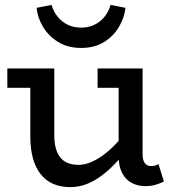

<svg xmlns="http://www.w3.org/2000/svg" viewBox="-20 -751 713 785"><path d="M267 14Q228 14 198 1Q168 -12 147 -38Q126 -64 115 -102.5Q104 -141 104 -192V-471H202V-195Q202 -169 207.5 -147.5Q213 -126 224.5 -110Q236 -94 255 -85.5Q274 -77 301 -77Q326 -77 352 -88Q378 -99 405 -119Q432 -139 459 -168.5Q486 -198 512 -234V-155Q482 -115 452.5 -84Q423 -53 393 -31Q363 -9 332 2.5Q301 14 267 14ZM10 -392V-471H182V-392ZM575 10Q542 10 517 -4Q492 -18 478.5 -45.5Q465 -73 465 -113V-471H563V-121Q563 -95 572.5 -83.5Q582 -72 597 -72Q607 -72 614 -74Q621 -76 628 -80L650 -9Q637 -2 617.5 4Q598 10 575 10ZM379 -392V-471H549V-392ZM312 -555Q257 -555 217.5 -579.5Q178 -604 155.5 -642Q133 -680 130 -719L191 -731Q198 -705 215 -683.5Q232 -662 256.5 -650Q281 -638 312 -638Q342 -638 366.5 -650Q391 -662 408 -683.5Q425 -705 432 -731L493 -719Q489 -680 467 -642Q445 -604 406 -579.5Q367 -555 312 -555Z"/></svg>

Font: BioRhyme ExtraBold
Style: Regular
Weight: 400
Version: Version 1.600;gftools[0.9.33]